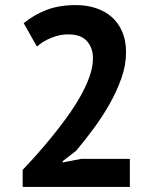

<svg xmlns="http://www.w3.org/2000/svg" viewBox="-20 -734 607 754"><path d="M475 -529Q475 -478 456.5 -426Q438 -374 409.5 -324Q381 -274 346.5 -227.5Q312 -181 279 -142L226 -101V-96L298 -110H490V0H69V-67Q93 -92 123 -125.5Q153 -159 183.5 -196.5Q214 -234 243 -274Q272 -314 295 -354.5Q318 -395 331.5 -433Q345 -471 345 -505Q345 -546 321.5 -572.5Q298 -599 247 -599Q215 -599 181.5 -585.5Q148 -572 125 -551L73 -643Q112 -675 161.5 -694.5Q211 -714 278 -714Q321 -714 357 -702Q393 -690 419 -667Q445 -644 460 -609.5Q475 -575 475 -529Z"/></svg>

Font: PTSans
Style: Bold
Weight: 700
Designer: A.Korolkova, O.Umpeleva, V.Yefimov
Foundry: ParaType Ltd
Version: Version 2.003W OFL